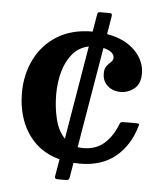

<svg xmlns="http://www.w3.org/2000/svg" viewBox="-51 -660 673 790"><g transform="rotate(5 285.5 -265.0)"><path d="M39 -257Q39 -332 69.8 -394.8Q100.5 -457.5 160.2 -495.2Q220 -533 307 -533L319 -604Q320.5 -611.5 322.8 -613.2Q325 -615 334 -615H367.5Q377.5 -615 379 -611.5Q380.5 -608 379 -599.5L367 -528Q441 -515 482.5 -473.2Q524 -431.5 524 -378.5Q524 -335.5 498.8 -315.5Q473.5 -295.5 442.5 -295.5Q411 -295.5 389.2 -314.5Q367.5 -333.5 367.5 -365.5Q367.5 -386 376.2 -396.8Q385 -407.5 393.5 -415.2Q402 -423 402 -433.5Q402 -446 389.8 -455.5Q377.5 -465 357 -469.5L287 -54Q297.5 -52 309.5 -52Q362 -52 396.2 -82Q430.5 -112 449.5 -162.5Q452 -168.5 455.2 -170.8Q458.5 -173 467 -173H518Q527 -173 529.2 -171Q531.5 -169 529 -162Q505.5 -80.5 448.5 -33.8Q391.5 13 301.5 13Q288 13 275.5 12L265.5 71.5Q264 79.5 261.2 82.2Q258.5 85 249.5 85H219Q209.5 85 206.8 82.5Q204 80 205 72.5L217 2.5Q156 -14 116.8 -52Q77.5 -90 58.2 -143Q39 -196 39 -257ZM180 -263Q180 -209.5 191.8 -161.2Q203.5 -113 231.5 -84L296.5 -470.5Q257 -462.5 231.2 -432.8Q205.5 -403 192.8 -358.8Q180 -314.5 180 -263Z"/></g></svg>

Font: Besley SemiBold
Style: Regular
Weight: 600
Designer: Owen Earl
Foundry: indestructible type*
Version: Version 2.001; ttfautohint (v1.8.3)